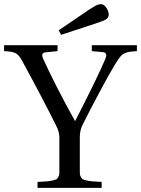

<svg xmlns="http://www.w3.org/2000/svg" viewBox="-32 -911 684 931"><path d="M252.9 -764.2 397.9 -862.8Q424.8 -880.9 438 -886.5Q451.2 -892.1 462.9 -890.1Q474.6 -887.7 485.6 -870.1Q496.6 -852.5 495.1 -837.9Q493.7 -824.2 481.4 -816.7Q469.2 -809.1 434.1 -797.9L264.2 -742.2ZM-12.2 -663.1V-691.9H247.1V-663.1L188 -657.2Q165 -654.3 176.8 -627Q236.8 -495.1 331.1 -325.2H333Q445.3 -544.4 479 -626Q491.2 -655.8 466.8 -658.2L413.1 -663.1V-691.9H631.8V-663.1Q597.2 -661.6 580.6 -656Q564 -650.4 554 -639.4Q543.9 -628.4 524.9 -597.2Q502 -560.1 454.1 -470.9Q406.2 -381.8 368.2 -305.2Q355 -278.3 355 -246.1V-92.8Q355 -76.7 355.2 -69.1Q355.5 -61.5 359.9 -53.2Q364.3 -44.9 369.1 -42Q374 -39.1 388.2 -35.9Q402.3 -32.7 417 -31.5Q431.6 -30.3 460.9 -28.8V0H149.9V-28.8Q179.2 -30.3 193.8 -31.5Q208.5 -32.7 222.7 -35.9Q236.8 -39.1 241.7 -42Q246.6 -44.9 251 -53.2Q255.4 -61.5 255.6 -69.1Q255.9 -76.7 255.9 -92.8V-242.2Q255.9 -272.5 241.2 -299.8Q179.7 -424.3 77.1 -612.8Q61 -643.6 44.7 -652.6Q28.3 -661.6 -12.2 -663.1Z"/></svg>

Font: Heuristica
Style: Regular
Weight: 400
Version: Version 1.0.2